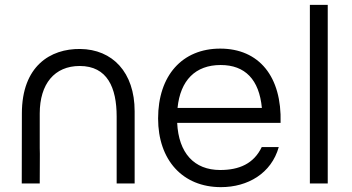

<svg xmlns="http://www.w3.org/2000/svg" viewBox="-20 -755 1448 790"><path d="M460 -275.5V0H534V-297C534 -458 442.5 -552 310 -553.5C187.5 -555 70 -483.5 70 -288L69.5 0H143.5L144 -122L143.5 -146V-288C143.5 -410 204.5 -483.5 308 -483.5C421.5 -483.5 460 -394.5 460 -275.5Z M889 15C999.5 15 1096.5 -41.5 1127 -150H1057C1024 -81 963.5 -55.5 886 -55.5C778.5 -55.5 715 -125.5 709 -249.5H1134.5C1140 -440 1046 -555 886 -555C730 -555 630.5 -444.5 630.5 -267.5C630.5 -96.5 731.5 15 889 15ZM710.5 -311C722 -424.5 784 -487.5 888 -487.5C988.5 -487.5 1046.5 -427.5 1057.5 -311Z M1255 0H1328.5V-735H1255Z"/></svg>

Font: Eudonet
Style: Regular
Weight: 400
Designer: Mikhail Sharanda
Foundry: Mikhail Sharanda
Version: Version 4.503;Glyphs 3.1.2 (3151)